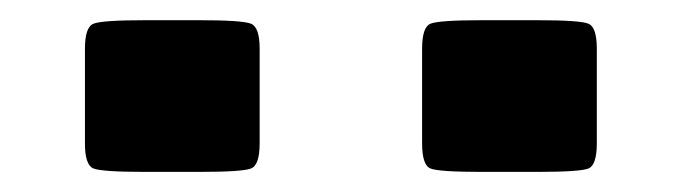

<svg xmlns="http://www.w3.org/2000/svg" viewBox="-20 -693 673 191"><path d="M178.2 -522H124.5Q81.5 -522 73 -525.4Q64.5 -528.8 64.5 -550.3V-644.5Q64.5 -666 73 -669.4Q81.5 -672.9 124.5 -672.9H178.2Q221.2 -672.9 229.7 -669.4Q238.3 -666 238.3 -644.5V-550.3Q238.3 -528.8 229.7 -525.4Q221.2 -522 178.2 -522ZM514.2 -522H459.5Q416.5 -522 408.2 -525.4Q399.9 -528.8 399.9 -550.3V-644.5Q399.9 -666 408.2 -669.4Q416.5 -672.9 459.5 -672.9H514.2Q557.1 -672.9 565.4 -669.4Q573.7 -666 573.7 -644.5V-550.3Q573.7 -528.8 565.4 -525.4Q557.1 -522 514.2 -522Z"/></svg>

Font: Nosifer Caps
Style: Regular
Weight: 800
Version: Version 001.002